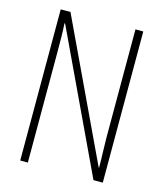

<svg xmlns="http://www.w3.org/2000/svg" viewBox="-108 -795 746 876"><g transform="rotate(15 265.0 -357.0)"><path d="M70 0V-714H116L424 -62H426Q426 -96 424.5 -135Q423 -174 423 -204V-714H460V0H416L106 -657H103Q105 -628 105.5 -595.5Q106 -563 106 -519V0Z"/></g></svg>

Font: Noto Sans Mono Condensed ExtraLight
Style: Regular
Weight: 200
Width: 3
Designer: Monotype Design Team
Foundry: Monotype Imaging Inc.
Version: Version 2.014; ttfautohint (v1.8.4.7-5d5b)